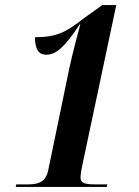

<svg xmlns="http://www.w3.org/2000/svg" viewBox="-20 -738 547 758"><path d="M42 0H401L404 -10H366C316 -10 298 -13 298 -38C298 -51 302 -71 304 -81L439 -718H384L307 -663C243 -613 206 -591 118 -591C118 -543 133 -522 162 -522C201 -522 234 -550 295 -642H297C286 -601 266 -526 254 -470L171 -69C162 -22 136 -10 91 -10H44Z"/></svg>

Font: Noto Serif Display Condensed
Style: Bold Italic
Weight: 700
Width: 3
Italic angle: -12°
Designer: Monotype Design Team
Foundry: Monotype Imaging Inc.
Version: Version 2.009